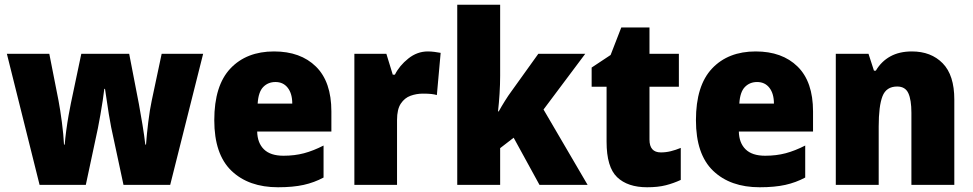

<svg xmlns="http://www.w3.org/2000/svg" viewBox="-20 -780 4104 810"><path d="M449 -243Q444 -268 439 -299Q434 -330 430 -358.5Q426 -387 423 -405H420Q418 -386 413.5 -356.5Q409 -327 403.5 -295.5Q398 -264 393 -239L342 0H147L9 -553H188L227 -355Q234 -318 241 -265Q248 -212 250 -170H253Q255 -196 259.5 -229.5Q264 -263 269.5 -294Q275 -325 279 -344L323 -553H525L566 -341Q573 -303 581 -254.5Q589 -206 593 -170H596Q599 -212 605.5 -265Q612 -318 620 -355L662 -553H837L698 0H501Z M1136 -563Q1248 -563 1313 -499Q1378 -435 1378 -310V-225H1065Q1066 -177 1093.5 -150Q1121 -123 1176 -123Q1223 -123 1262.5 -133.5Q1302 -144 1345 -166V-31Q1306 -10 1261 0Q1216 10 1153 10Q1029 10 956.5 -59.5Q884 -129 884 -273Q884 -419 952 -491Q1020 -563 1136 -563ZM1142 -434Q1111 -434 1090.5 -413Q1070 -392 1067 -343H1213Q1213 -385 1194 -409.5Q1175 -434 1142 -434Z M1785 -563Q1799 -563 1813.5 -561Q1828 -559 1839 -557L1823 -379Q1813 -382 1799.5 -383.5Q1786 -385 1764 -385Q1737 -385 1712 -376Q1687 -367 1671 -343Q1655 -319 1655 -274V0H1475V-553H1610L1637 -465H1646Q1665 -503 1702.5 -533Q1740 -563 1785 -563Z M2090 -460Q2090 -424 2087.5 -384.5Q2085 -345 2081 -310H2084Q2095 -330 2110 -354Q2125 -378 2137 -394L2251 -553H2449L2273 -318L2459 0H2256L2147 -199L2090 -155V0H1909V-760H2090Z M2768 -137Q2789 -137 2809.5 -142Q2830 -147 2852 -156V-21Q2822 -7 2789 1.5Q2756 10 2710 10Q2628 10 2583.5 -32.5Q2539 -75 2539 -182V-414H2476V-495L2556 -548L2601 -664H2720V-553H2844V-414H2720V-191Q2720 -137 2768 -137Z M3168 -563Q3280 -563 3345 -499Q3410 -435 3410 -310V-225H3097Q3098 -177 3125.5 -150Q3153 -123 3208 -123Q3255 -123 3294.5 -133.5Q3334 -144 3377 -166V-31Q3338 -10 3293 0Q3248 10 3185 10Q3061 10 2988.5 -59.5Q2916 -129 2916 -273Q2916 -419 2984 -491Q3052 -563 3168 -563ZM3174 -434Q3143 -434 3122.5 -413Q3102 -392 3099 -343H3245Q3245 -385 3226 -409.5Q3207 -434 3174 -434Z M3827 -563Q3908 -563 3957 -513Q4006 -463 4006 -360V0H3825V-304Q3825 -359 3812 -387Q3799 -415 3765 -415Q3719 -415 3703 -374Q3687 -333 3687 -246V0H3506V-553H3644L3667 -482H3675Q3698 -521 3736 -542Q3774 -563 3827 -563Z"/></svg>

Font: Noto Sans Ethiopic SemiCondensed Black
Style: Regular
Weight: 900
Width: 4
Designer: Monotype Design Team
Foundry: Monotype Imaging Inc.
Version: Version 2.102; ttfautohint (v1.8.4.7-5d5b)